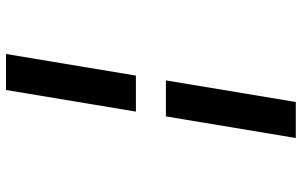

<svg xmlns="http://www.w3.org/2000/svg" viewBox="-203 -660 1006 640"><g transform="rotate(90 300.0 -340.0)"><path d="M368 -390H248L320 -823H440ZM160 143 232 -290H352L280 143Z"/></g></svg>

Font: Iosevka Slab Extended Oblique
Style: Bold
Weight: 700
Width: 7
Italic angle: -9°
Monospace: yes
Designer: Belleve Invis
Foundry: Belleve Invis
Version: Version 11.1.1; ttfautohint (v1.8.3)